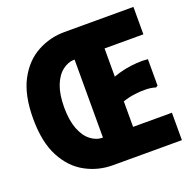

<svg xmlns="http://www.w3.org/2000/svg" viewBox="-124 -824 948 948"><g transform="rotate(-20 349.5 -350.0)"><path d="M674 -700V-556H470V-408Q500 -419 532 -425.5Q564 -432 595 -434Q626 -436 653 -433V-294L643 -288Q622 -295 594.5 -296Q567 -297 535 -293Q503 -289 470 -278V-144H674V0H312Q235 0 169 -36Q102 -72 61 -149.5Q20 -227 20 -350Q20 -474 61 -551Q102 -628 169 -664Q235 -700 312 -700ZM312 -145V-555Q277 -555 248 -532Q218 -509 200.5 -463.5Q183 -418 183 -350Q183 -283 200.5 -237Q218 -191 248 -168Q277 -145 312 -145Z"/></g></svg>

Font: Phudu Light
Style: Bold
Weight: 700
Version: Version 1.005;gftools[0.9.23]